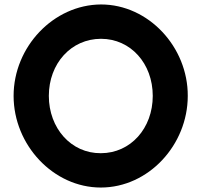

<svg xmlns="http://www.w3.org/2000/svg" viewBox="-20 -842 904 861"><path d="M41 -412C41 -192 219 -1 432 -1C646 -1 822 -192 822 -412C823 -631 646 -822 433 -822C220 -821 41 -632 41 -412ZM199 -412C199 -557 299 -668 433 -668C566 -668 665 -557 665 -412C665 -267 566 -155 432 -155C299 -154 199 -267 199 -412Z"/></svg>

Font: Rabbid Highway Sign IV
Style: Obl
Weight: 400
Foundry: Cannot Into Space Fonts
Version: Version 0.277